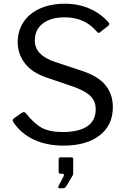

<svg xmlns="http://www.w3.org/2000/svg" viewBox="-20 -772 681 1031"><path d="M498 -604Q434 -679 328 -679Q253 -679 210 -646Q167 -613 167 -554Q167 -476 274 -440L419 -392Q507 -363 546.5 -314.5Q586 -266 586 -196Q586 -100 515 -45Q444 10 321 10Q231 10 162.5 -22Q94 -54 52 -115Q48 -123 48 -125Q48 -132 58 -139L94 -164Q103 -170 108 -170Q114 -170 119 -164Q162 -109 204 -86Q246 -63 317 -63Q401 -63 447.5 -93Q494 -123 494 -186Q494 -225 469.5 -252.5Q445 -280 381 -304L229 -356Q150 -383 112.5 -433.5Q75 -484 75 -545Q75 -607 106.5 -654Q138 -701 195.5 -726.5Q253 -752 328 -752Q401 -752 460.5 -726Q520 -700 562 -653Q567 -648 567 -643Q567 -638 562 -634L516 -598Q513 -595 510 -595Q507 -595 498 -604ZM300 239Q295 239 293.5 235.5Q292 232 294 227L321 176Q323 173 323 168Q323 161 316 161H307Q300 161 297.5 158.5Q295 156 295 149V84Q295 73 305 73H364Q373 73 373 82V161Q373 164 372 166Q371 168 371 169L334 231Q330 236 326 237.5Q322 239 315 239Z"/></svg>

Font: Libre Franklin
Style: Regular
Weight: 400
Designer: Pablo Impallari, Rodrigo Fuenzalida
Foundry: Impallari Type
Version: Version 1.001; ttfautohint (v1.4.1)